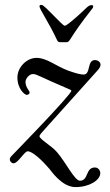

<svg xmlns="http://www.w3.org/2000/svg" viewBox="-20 -666 449 783"><path d="M141 -640C141 -629 181 -571 212 -504C216 -494 221 -494 226 -494H252C267 -494 259 -508 358 -633C360 -636 360 -639 360 -640C360 -645 356 -645 353 -645C339 -645 330 -630 298 -602C265 -573 250 -561 244 -561C234 -561 162 -646 150 -646H148C144 -646 141 -645 141 -640ZM20 -16C20 -7 28 0 35 0C54 0 79 -49 93 -49C112 -49 150 -14 181 22C188 30 232 97 288 97C344 97 389 69 389 40C389 31 382 17 367 17C328 17 342 71 306 71C284 71 248 -5 212 -46C190 -72 141 -98 141 -111C141 -115 147 -122 176 -154L369 -369C377 -378 390 -390 390 -402C390 -414 378 -421 367 -421C334 -421 351 -362 321 -362C308 -362 289 -367 258 -378C207 -397 171 -430 129 -430C89 -430 51 -392 51 -350C51 -303 81 -279 89 -279C95 -279 101 -284 101 -288C101 -296 84 -309 84 -332C84 -345 99 -364 114 -364C131 -364 135 -356 267 -300C270 -299 271 -297 271 -296C271 -280 29 -32 29 -32C22 -25 20 -21 20 -16Z"/></svg>

Font: OFL Sorts Mill Goudy
Style: Italic
Weight: 500
Italic angle: -6°
Version: Version 003.000